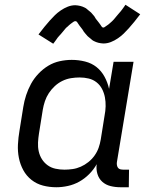

<svg xmlns="http://www.w3.org/2000/svg" viewBox="-20 -780 640 808"><path d="M217 8Q188 8 161 1Q134 -6 112.5 -23Q91 -40 78 -64Q65 -88 59.5 -115.5Q54 -143 55.5 -172Q57 -201 62 -230L78 -330Q82 -355 90 -379.5Q98 -404 110.5 -427Q123 -450 142 -470Q161 -490 183.5 -503.5Q206 -517 231.5 -522.5Q257 -528 282 -528Q311 -528 338.5 -521Q366 -514 386.5 -497.5Q407 -481 420 -457Q433 -433 439 -406L458 -520H542L472 -98Q471 -92 472 -85.5Q473 -79 476.5 -74Q480 -69 486.5 -67.5Q493 -66 500 -66H523L522 8H487Q465 8 445 3Q425 -2 410.5 -15Q396 -28 390 -48Q384 -68 387 -89Q374 -66 355 -47Q336 -28 313.5 -15.5Q291 -3 266 2.5Q241 8 217 8ZM251 -66Q268 -66 285.5 -68.5Q303 -71 320 -78.5Q337 -86 352 -98Q367 -110 378 -125.5Q389 -141 395 -158Q401 -175 404 -193L420 -293Q424 -313 424.5 -332.5Q425 -352 421.5 -370.5Q418 -389 409.5 -405.5Q401 -422 386.5 -433.5Q372 -445 353.5 -449.5Q335 -454 315 -454Q297 -454 278.5 -451Q260 -448 242.5 -439.5Q225 -431 210.5 -417.5Q196 -404 185.5 -388Q175 -372 169 -354Q163 -336 160 -318L144 -218Q141 -199 140 -180Q139 -161 143 -143Q147 -125 156.5 -110Q166 -95 180.5 -84.5Q195 -74 213.5 -70Q232 -66 251 -66ZM204 -596 142 -635Q155 -652 167 -667Q179 -682 190 -694Q201 -706 211 -716Q221 -726 235.5 -736Q250 -746 265.5 -752Q281 -758 297 -758Q302 -758 307.5 -757Q313 -756 318 -755Q323 -754 327.5 -752Q332 -750 336.5 -748Q341 -746 344.5 -743Q348 -740 351.5 -737Q355 -734 359.5 -730.5Q364 -727 367 -723Q370 -719 373.5 -715.5Q377 -712 379 -708Q381 -704 383.5 -700.5Q386 -697 390 -692.5Q394 -688 397 -683.5Q400 -679 402.5 -676Q405 -673 407.5 -668.5Q410 -664 415 -664Q418 -664 421 -666.5Q424 -669 427.5 -671Q431 -673 435.5 -676.5Q440 -680 442 -682Q444 -684 446.5 -686Q449 -688 451 -690Q453 -692 455.5 -694.5Q458 -697 460.5 -700Q463 -703 465.5 -706Q468 -709 470.5 -712Q473 -715 476 -718.5Q479 -722 482 -725.5Q485 -729 488.5 -733Q492 -737 495 -741.5Q498 -746 501.5 -750.5Q505 -755 508 -760L570 -720Q557 -703 545 -688Q533 -673 522 -661Q511 -649 501 -639Q491 -629 476.5 -619Q462 -609 446.5 -603Q431 -597 415 -597Q410 -597 404.5 -598Q399 -599 394 -600Q389 -601 384.5 -603Q380 -605 375.5 -607Q371 -609 367.5 -612Q364 -615 360.5 -618Q357 -621 352.5 -624.5Q348 -628 345 -632Q342 -636 338.5 -639.5Q335 -643 332.5 -647Q330 -651 328 -654.5Q326 -658 322 -662.5Q318 -667 315 -671.5Q312 -676 309.5 -679.5Q307 -683 304.5 -687Q302 -691 297 -691Q294 -691 290.5 -689Q287 -687 284 -684.5Q281 -682 276 -678.5Q271 -675 269.5 -673Q268 -671 265.5 -669Q263 -667 260.5 -665Q258 -663 256 -660.5Q254 -658 251.5 -655Q249 -652 246.5 -649Q244 -646 241.5 -643Q239 -640 236 -636.5Q233 -633 229.5 -629.5Q226 -626 223 -622Q220 -618 217 -613.5Q214 -609 210.5 -604.5Q207 -600 204 -596Z"/></svg>

Font: Iosevka Extended
Style: Italic
Weight: 400
Width: 7
Italic angle: -9°
Monospace: yes
Designer: Belleve Invis
Foundry: Belleve Invis
Version: Version 32.5.0; ttfautohint (v1.8.4)